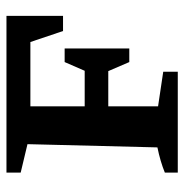

<svg xmlns="http://www.w3.org/2000/svg" viewBox="-8 -562 570 594"><g transform="rotate(-90 277.0 -265.0)"><path d="M525 -530V-355H478L444 -456H245V-288H355L382 -350H424V-150H382L354 -215H245V-61L352 -45V0H40V-40Q74 -54 118 -63L128 -465L40 -486V-530Z"/></g></svg>

Font: Piazzolla SC SemiBold
Style: Regular
Weight: 600
Designer: Juan Pablo del Peral
Foundry: Huerta Tipografica
Version: Version 1.330